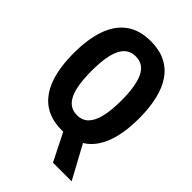

<svg xmlns="http://www.w3.org/2000/svg" viewBox="-261 -834 1121 1121"><g transform="rotate(45 300.0 -273.0)"><path d="M397 180 293 -27 403 -93 551 180ZM300 10Q230 10 179 -15Q128 -40 95 -87.5Q62 -135 46 -203Q30 -271 30 -358Q30 -474 59 -556.5Q88 -639 147.5 -682.5Q207 -726 300 -726Q370 -726 421 -701Q472 -676 505 -628.5Q538 -581 554 -512.5Q570 -444 570 -358Q570 -271 554 -203Q538 -135 505 -87.5Q472 -40 421 -15Q370 10 300 10ZM300 -115Q343 -115 370 -142.5Q397 -170 410 -224Q423 -278 423 -359Q423 -478 394 -539.5Q365 -601 300 -601Q257 -601 229.5 -573.5Q202 -546 189.5 -492Q177 -438 177 -358Q177 -278 189.5 -224Q202 -170 229.5 -142.5Q257 -115 300 -115Z"/></g></svg>

Font: Noto Sans Mono
Style: Bold
Weight: 700
Designer: Monotype Design Team
Foundry: Monotype Imaging Inc.
Version: Version 2.014